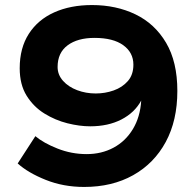

<svg xmlns="http://www.w3.org/2000/svg" viewBox="-20 -730 757 760"><path d="M120 -191Q152 -164 207.5 -142Q263 -120 323 -120Q382 -120 429.5 -145.5Q477 -171 506 -219Q535 -267 539 -332Q513 -284 460.5 -257Q408 -230 337 -230Q295 -230 247 -242Q199 -254 156 -280.5Q113 -307 85.5 -351Q58 -395 58 -460Q58 -540 94 -596Q130 -652 194.5 -681Q259 -710 344 -710Q440 -710 516.5 -673Q593 -636 637.5 -560.5Q682 -485 682 -370Q682 -253 636 -168Q590 -83 507 -36.5Q424 10 313 10Q231 10 161 -18Q91 -46 50 -83ZM208 -465Q208 -434 229.5 -410Q251 -386 285.5 -373Q320 -360 359 -360Q396 -360 430 -372Q464 -384 486 -409Q508 -434 508 -474Q508 -522 468 -551Q428 -580 354 -580Q287 -580 247.5 -550.5Q208 -521 208 -465Z"/></svg>

Font: Copperplate Sans CC
Style: Bold
Weight: 700
Designer: indestructible type*
Foundry: Cowboy Collective
Version: Version 1.000